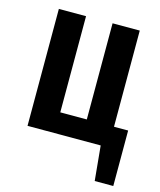

<svg xmlns="http://www.w3.org/2000/svg" viewBox="-105 -605 701 839"><g transform="rotate(15 245.5 -186.0)"><path d="M487 -94V157H403L388 0H57V-529H180V-94H300V-529H423V-94Z"/></g></svg>

Font: Fira Sans Compressed Medium
Style: Regular
Weight: 500
Width: 1
Designer: bBox Type GmbH & Carrois Corporate GbR & Edenspiekermann AG
Foundry: bBox Type GmbH & Carrois Corporate GbR & Edenspiekermann AG
Version: Version 4.301